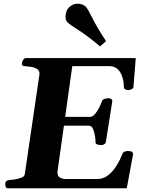

<svg xmlns="http://www.w3.org/2000/svg" viewBox="-20 -1002 761 1022"><path d="M246.6 -333 245.6 -379.9H462.4Q475.6 -381.8 488.3 -398.2Q501 -414.6 510.3 -433.8Q519.5 -453.1 522.5 -462.9Q525.4 -472.7 537.1 -475.8Q548.8 -479 559.6 -479Q564.9 -479 572 -474.9Q579.1 -470.7 577.6 -462.4L543.5 -246.1Q542 -237.8 533.9 -233.6Q525.9 -229.5 520.5 -229.5Q509.3 -229.5 498.5 -232.9Q487.8 -236.3 488.3 -245.6Q488.8 -256.3 485.8 -277.1Q482.9 -297.9 475.3 -315.4Q467.8 -333 453.6 -333ZM364.7 -649.9 285.6 -85.9Q285.6 -65.4 297.4 -58.1Q309.1 -50.8 323.2 -49.3H498.5Q528.8 -49.3 552.2 -66.7Q575.7 -84 592.3 -108.2Q608.9 -132.3 618.7 -153.6Q628.4 -174.8 631.3 -182.1Q634.3 -191.4 643.1 -194.8Q651.9 -198.2 659.7 -198.2Q689 -198.2 688.5 -181.6L654.8 0H21Q12.7 0 9.8 -9.8Q6.8 -19.5 7.8 -24.9Q9.3 -41 26.4 -43Q42.5 -44.4 61.8 -47.6Q81.1 -50.8 95.7 -57.1Q110.4 -63.5 111.8 -74.2L190.4 -608.9Q190.4 -627 176.5 -635.3Q162.6 -643.6 144 -646.2Q125.5 -648.9 111.3 -649.9Q96.2 -651.4 96.2 -660.6Q96.2 -670.9 102.5 -681.9Q108.9 -692.9 117.7 -692.9H702.6L690.4 -539.1Q689 -530.8 679.7 -526.6Q670.4 -522.5 663.6 -522.5Q655.8 -522.5 647.7 -525.9Q639.6 -529.3 639.6 -538.6Q639.6 -545.9 637.5 -564Q635.3 -582 627.7 -601.8Q620.1 -621.6 604.2 -635.7Q588.4 -649.9 561.5 -649.9ZM512.7 -754.9Q446.3 -811 397.9 -841.8Q349.6 -872.6 339.4 -882.8Q328.6 -893.6 328.6 -914.1Q328.6 -926.8 333.7 -941.2Q338.9 -955.6 351.1 -966.3Q369.1 -982.4 393.1 -982.4Q407.2 -982.4 419.4 -977.3Q431.6 -972.2 438 -964.8Q447.8 -954.1 473.1 -903.3Q498.5 -852.5 544.4 -783.2Z"/></svg>

Font: Gelasio
Style: Italic
Weight: 400
Italic angle: -8.5°
Designer: Eben Sorkin
Foundry: Eben Sorkin
Version: Version 1.008